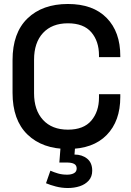

<svg xmlns="http://www.w3.org/2000/svg" viewBox="-20 -734 659 964"><path d="M43 -268V-432Q43 -569 118 -641.5Q193 -714 321 -714Q447 -714 515.5 -644Q584 -574 584 -453V-447H477V-456Q477 -527 438.5 -572Q400 -617 321 -617Q241 -617 196 -568.5Q151 -520 151 -434V-266Q151 -181 196 -132Q241 -83 321 -83Q400 -83 438.5 -128.5Q477 -174 477 -244V-261H584V-247Q584 -126 515.5 -56Q447 14 321 14Q193 14 118 -58.5Q43 -131 43 -268ZM211 186 233 123Q251 131 271.5 137Q292 143 317 143Q338 143 351.5 135.5Q365 128 365 112Q365 96 352.5 89Q340 82 315 82H278L286 -21H359L354 42Q392 42 417.5 62.5Q443 83 443 123Q443 153 425.5 172.5Q408 192 380.5 201Q353 210 321 210Q290 210 261 202.5Q232 195 211 186Z"/></svg>

Font: Space Grotesk Frontify Medium
Style: Regular
Weight: 500
Designer: Florian Karsten
Version: Version 2.000